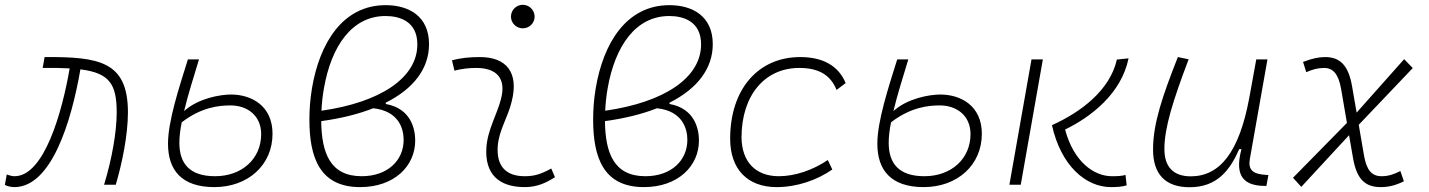

<svg xmlns="http://www.w3.org/2000/svg" viewBox="-24 -763 5903 793"><path d="M405.8 0H454.1C479.5 -85.9 504.4 -203.6 504.4 -298.8C504.4 -509.3 386.2 -528.8 160.2 -527.3L152.3 -482.4C194.8 -482.9 231.9 -482.4 263.7 -480.5C232.9 -300.8 158.7 -35.2 36.1 -35.2C29.8 -35.2 21 -36.1 3.9 -42.5L-3.9 0.5C7.3 7.3 24.9 9.8 35.2 9.8C188 9.8 270.5 -258.8 308.1 -476.6C428.2 -461.4 458 -415.5 458 -298.8C458 -219.2 438.5 -106.4 405.8 0Z M861.3 9.8C999.5 9.8 1101.6 -80.6 1101.6 -210.4C1101.6 -328.1 1012.2 -372.6 930.2 -372.6C885.3 -372.6 794.4 -356.9 736.3 -304.2C752.4 -371.6 776.4 -446.8 797.9 -517.6H752C715.8 -401.9 669.9 -263.2 669.9 -169.4C669.9 -61.5 725.1 9.8 861.3 9.8ZM726.6 -257.8C808.6 -321.3 883.3 -327.6 928.2 -327.6C997.1 -327.6 1054.7 -286.1 1054.7 -209C1054.7 -106.9 975.1 -35.2 864.3 -35.2C759.3 -35.2 716.8 -87.4 716.8 -173.3C716.8 -197.8 720.2 -226.6 726.6 -257.8Z M1569.3 -338.9C1685.1 -397 1748 -480.5 1748 -580.6C1748 -696.8 1663.6 -741.7 1568.8 -741.7C1391.1 -741.7 1295.9 -584.5 1264.6 -398.9C1256.8 -352.5 1253.9 -310.1 1253.9 -269C1253.9 -111.8 1296.9 9.8 1463.4 9.8C1605 9.8 1690.9 -77.6 1690.9 -182.6C1690.9 -229 1674.3 -314.9 1569.3 -333.5ZM1303.7 -305.7C1305.2 -337.9 1308.6 -368.7 1314 -398.9C1344.7 -573.2 1429.7 -696.8 1568.4 -696.8C1625.5 -696.8 1699.7 -675.8 1699.7 -579.6C1699.7 -441.4 1546.9 -340.3 1303.7 -305.7ZM1517.6 -315.9C1624.5 -304.2 1643.1 -230 1643.1 -185.1C1643.1 -101.6 1578.1 -35.2 1469.7 -35.2C1338.9 -35.2 1304.2 -132.3 1302.7 -262.7C1384.8 -273.9 1457 -292 1517.6 -315.9Z M2252.9 -66.9C2210 -43.9 2184.1 -35.2 2143.1 -35.2C2065.4 -35.2 2026.4 -77.1 2031.7 -157.7C2036.1 -225.6 2073.2 -275.4 2089.8 -345.2C2119.1 -463.4 2068.4 -527.3 1958 -527.3C1919.4 -527.3 1880.9 -524.4 1842.8 -513.7L1853 -471.2C1882.8 -479 1912.6 -482.4 1942.4 -482.4C2028.8 -482.4 2066.9 -438.5 2045.4 -355C2030.3 -293.5 1989.3 -226.1 1984.9 -153.3C1978 -46.4 2033.7 9.8 2143.6 9.8C2194.8 9.8 2232.4 -8.3 2268.1 -31.2ZM2135.3 -646C2162.1 -646 2184.1 -667.5 2184.1 -694.3C2184.1 -721.2 2162.1 -743.2 2135.3 -743.2C2108.4 -743.2 2086.4 -721.2 2086.4 -694.3C2086.4 -667.5 2108.4 -646 2135.3 -646Z M2741.2 -338.9C2856.9 -397 2919.9 -480.5 2919.9 -580.6C2919.9 -696.8 2835.4 -741.7 2740.7 -741.7C2563 -741.7 2467.8 -584.5 2436.5 -398.9C2428.7 -352.5 2425.8 -310.1 2425.8 -269C2425.8 -111.8 2468.8 9.8 2635.3 9.8C2776.9 9.8 2862.8 -77.6 2862.8 -182.6C2862.8 -229 2846.2 -314.9 2741.2 -333.5ZM2475.6 -305.7C2477.1 -337.9 2480.5 -368.7 2485.8 -398.9C2516.6 -573.2 2601.6 -696.8 2740.2 -696.8C2797.4 -696.8 2871.6 -675.8 2871.6 -579.6C2871.6 -441.4 2718.8 -340.3 2475.6 -305.7ZM2689.5 -315.9C2796.4 -304.2 2814.9 -230 2814.9 -185.1C2814.9 -101.6 2750 -35.2 2641.6 -35.2C2510.7 -35.2 2476.1 -132.3 2474.6 -262.7C2556.6 -273.9 2628.9 -292 2689.5 -315.9Z M3192.9 -35.2C3096.7 -35.2 3039.6 -94.7 3038.6 -195.8C3039.1 -368.7 3133.8 -482.4 3277.3 -482.4C3353 -482.4 3405.3 -456.5 3431.2 -391.6L3468.8 -419.9C3439.5 -490.7 3375.5 -527.3 3281.2 -527.3C3106.4 -527.3 2991.7 -393.6 2991.7 -189.9C2991.7 -64.5 3063 9.8 3183.6 9.8C3267.6 9.8 3350.6 -19 3413.6 -63L3395 -102.1C3335 -61.5 3261.2 -35.2 3192.9 -35.2Z M3791 9.8C3929.2 9.8 4031.2 -80.6 4031.2 -210.4C4031.2 -328.1 3941.9 -372.6 3859.9 -372.6C3814.9 -372.6 3724.1 -356.9 3666 -304.2C3682.1 -371.6 3706.1 -446.8 3727.5 -517.6H3681.6C3645.5 -401.9 3599.6 -263.2 3599.6 -169.4C3599.6 -61.5 3654.8 9.8 3791 9.8ZM3656.2 -257.8C3738.3 -321.3 3813 -327.6 3857.9 -327.6C3926.8 -327.6 3984.4 -286.1 3984.4 -209C3984.4 -106.9 3904.8 -35.2 3793.9 -35.2C3689 -35.2 3646.5 -87.4 3646.5 -173.3C3646.5 -197.8 3649.9 -226.6 3656.2 -257.8Z M4564.5 9.8C4588.9 9.8 4611.8 8.3 4629.4 2.4L4624.5 -40.5C4609.9 -36.1 4591.8 -35.2 4568.4 -35.2C4495.1 -35.2 4411.1 -93.3 4375 -228C4481 -279.3 4607.4 -376 4637.2 -522L4588.9 -517.1C4560.5 -390.6 4441.4 -300.3 4320.8 -246.1C4357.9 -78.1 4460.9 9.8 4564.5 9.8ZM4145 0H4191.9L4283.2 -517.6H4236.3Z M4889.2 10.3C5002.9 10.3 5055.7 -59.6 5094.2 -147H5103.5C5079.1 -54.7 5095.7 4.9 5201.2 4.9H5206.5L5214.8 -40L5206.1 -40.5C5148.9 -43.9 5130.4 -62 5138.2 -106.9L5210.9 -517.6H5164.6L5135.7 -358.4C5094.2 -134.8 5014.6 -34.7 4894 -34.7C4822.8 -34.7 4785.2 -73.2 4785.2 -147.5C4785.2 -234.4 4819.8 -345.2 4885.3 -518.1L4840.8 -527.3C4778.3 -368.7 4738.3 -254.4 4738.3 -145C4738.3 -43 4790 10.3 4889.2 10.3Z M5350.6 8.8 5547.9 -204.6 5564 -111.8C5578.6 -25.9 5611.8 9.8 5678.2 9.8C5711.9 9.8 5740.7 2.4 5774.4 -14.2L5759.8 -56.6C5732.4 -42.5 5709 -35.2 5682.6 -35.2C5640.6 -35.2 5620.1 -61 5609.4 -122.1L5587.9 -247.6L5811 -481.9L5775.4 -518.6L5579.1 -297.9L5560.5 -405.8C5545.9 -491.7 5511.7 -527.3 5449.2 -527.3C5422.4 -527.3 5395.5 -521.5 5357.9 -507.3L5371.1 -464.8C5397 -476.1 5418.9 -482.4 5444.8 -482.4C5482.4 -482.4 5504.4 -456.5 5515.1 -395.5L5539.1 -255.4L5316.4 -28.8Z"/></svg>

Font: Cascadia Code PL ExtraLight
Style: Italic
Weight: 200
Italic angle: -10°
Monospace: yes
Designer: Aaron Bell
Foundry: Saja Typeworks
Version: Version 2404.023